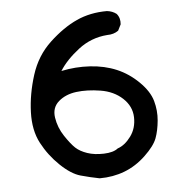

<svg xmlns="http://www.w3.org/2000/svg" viewBox="-44 -594 589 627"><g transform="rotate(-5 250.0 -281.0)"><path d="M258 -10Q227 -16 196.5 -24.5Q166 -33 131 -66.5Q96 -100 73.5 -142.5Q51 -185 53 -244.5Q55 -304 74.5 -365.5Q94 -427 139 -469Q184 -511 229 -531.5Q274 -552 329 -552Q347 -550 360 -540Q372 -526 370 -505L360 -485Q345 -474 323 -474Q270 -470 228 -437.5Q186 -405 164 -370Q211 -380 258.5 -377Q306 -374 345 -357.5Q384 -341 416 -309.5Q448 -278 457 -246Q466 -214 463 -181.5Q460 -149 451 -124.5Q442 -100 410 -69.5Q378 -39 340 -24.5Q302 -10 258 -10ZM325 -102Q349 -110 368.5 -136.5Q388 -163 387 -199Q386 -235 357.5 -261.5Q329 -288 285.5 -295Q242 -302 206.5 -297.5Q171 -293 148 -273Q125 -253 130 -220Q135 -187 154 -158.5Q173 -130 187 -117Q201 -104 224.5 -96Q248 -88 279 -89Q310 -90 325 -102Z"/></g></svg>

Font: Kosefont JP
Style: Regular
Weight: 400
Designer: Nozomi Seto 瀬戸のぞみ
Version: Version 3.00;June 19, 2020